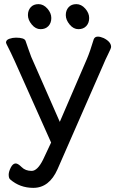

<svg xmlns="http://www.w3.org/2000/svg" viewBox="-20 -895 569 928"><path d="M141 13Q76 13 29 -28Q22 -34 22 -51Q22 -65 32 -85Q42 -105 56 -105Q67 -105 85 -87Q103 -69 133 -69Q161 -69 188 -123L227 -206L51 -600Q29 -648 19 -667Q9 -686 9 -689Q9 -702 25 -707.5Q41 -713 57 -713Q98 -713 103.5 -697.5Q109 -682 117 -658.5Q125 -635 131 -620L269 -306L400 -610Q415 -645 433 -705Q438 -718 453 -718Q465 -718 481 -711Q517 -693 517 -668Q517 -662 502.5 -633Q488 -604 480 -584L258 -77Q218 13 141 13ZM214 -769Q200 -754 176 -754Q152 -754 133.5 -776.5Q115 -799 115 -822Q115 -845 128.5 -860Q142 -875 166 -875Q190 -875 209 -853.5Q228 -832 228 -808Q228 -784 214 -769ZM397 -769Q383 -754 359 -754Q335 -754 316.5 -776.5Q298 -799 298 -822Q298 -845 311.5 -860Q325 -875 349 -875Q373 -875 392 -853.5Q411 -832 411 -808Q411 -784 397 -769Z"/></svg>

Font: LXGW WenKai Lite
Style: Bold
Weight: 700
Designer: LXGW / Fontworks Inc.
Foundry: LXGW / Fontworks Inc.
Version: Version 1.330;April 28, 2024